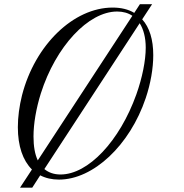

<svg xmlns="http://www.w3.org/2000/svg" viewBox="-20 -821 862 898"><path d="M73.7 56.6H130.9L168 -1C193.4 12.2 222.7 19 255.9 19C416.5 19 587.4 -141.6 661.6 -362.3C684.6 -430.7 696.8 -501.5 696.8 -563C696.8 -636.2 679.2 -692.9 645 -730.5L691.4 -801.3H634.3L607.9 -760.7C580.6 -777.3 546.4 -785.6 506.8 -785.6C324.2 -785.6 143.6 -611.3 83 -375.5C70.3 -324.7 63.5 -273.4 63.5 -226.1C63.5 -137.7 86.9 -70.3 129.4 -28.3ZM263.2 -4.9C232.4 -4.9 207.5 -13.7 187.5 -30.3L633.3 -712.4C651.4 -684.1 661.6 -645 661.6 -598.1C661.6 -537.6 645.5 -457.5 617.7 -379.4C539.6 -161.1 392.6 -4.9 263.2 -4.9ZM136.7 -182.6C136.7 -242.2 148.9 -313.5 170.9 -383.8C240.7 -603.5 393.1 -767.1 527.8 -767.1C555.7 -767.1 579.6 -760.3 599.1 -747.1L156.7 -70.8C143.1 -99.6 136.7 -137.2 136.7 -182.6Z"/></svg>

Font: Petit Formal Script
Style: Regular
Weight: 400
Designer: Pablo Impallari, Brenda Gallo, Rodrigo Fuenzalida
Foundry: Pablo Impallari, Brenda Gallo, Rodrigo Fuenzalida
Version: Version 1.001